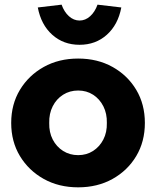

<svg xmlns="http://www.w3.org/2000/svg" viewBox="-20 -793 681 823"><path d="M28 -266Q28 -346 65.5 -408Q103 -470 167.5 -506Q232 -542 315 -542Q398 -542 462.5 -506Q527 -470 564 -408Q601 -346 601 -266Q601 -186 564 -124Q527 -62 462.5 -26Q398 10 315 10Q232 10 167.5 -26Q103 -62 65.5 -124Q28 -186 28 -266ZM438 -266Q439 -306 423 -337.5Q407 -369 379 -387Q351 -405 315 -405Q279 -405 250.5 -387Q222 -369 206 -337.5Q190 -306 191 -266Q190 -226 206 -195Q222 -164 250.5 -146Q279 -128 315 -128Q351 -128 379 -146Q407 -164 423 -195Q439 -226 438 -266ZM142 -761 244 -773Q255 -742 275.5 -723.5Q296 -705 321 -705Q346 -705 366.5 -723.5Q387 -742 398 -773L500 -761Q486 -687 438 -644Q390 -601 321 -601Q252 -601 204 -644Q156 -687 142 -761Z"/></svg>

Font: Our Lexend
Style: Bold
Weight: 700
Designer: Bonnie Shaver-Troup, Thomas Jockin
Foundry: Lexend
Version: Version 1.007